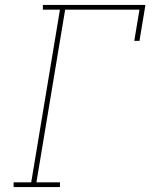

<svg xmlns="http://www.w3.org/2000/svg" viewBox="-20 -755 640 775"><path d="M35 0V-19H106L222 -716H153V-735H567L543 -590H522L543 -716H243L127 -19H222V0Z"/></svg>

Font: Iosevka Slab Thin Extended
Style: Italic
Weight: 100
Width: 7
Italic angle: -9°
Monospace: yes
Designer: Belleve Invis
Foundry: Belleve Invis
Version: Version 11.1.0; ttfautohint (v1.8.3)